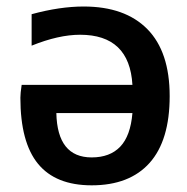

<svg xmlns="http://www.w3.org/2000/svg" viewBox="-20 -553 568 584"><path d="M382.8 -294.9Q374 -447.3 223.6 -447.3Q158.2 -447.3 76.2 -414.1V-509.8Q162.1 -533.2 234.4 -533.2Q360.4 -533.2 428.2 -464.4Q496.1 -395.5 496.1 -260.7Q496.1 -126 435.1 -57.6Q374 10.7 258.8 10.7Q149.4 10.7 95.7 -54.7Q42 -120.1 42 -255.9Q42 -269.5 45.9 -294.9ZM382.8 -209H151.4Q154.3 -74.2 258.8 -74.2Q314.5 -74.2 345.7 -106.9Q377 -139.6 382.8 -209Z"/></svg>

Font: Gen Shin Gothic Medium
Style: Regular
Weight: 500
Designer: [Source Han Sans]
Ryoko NISHIZUKA  (kana & ideographs); Paul D. Hunt (Latin, Greek & Cyrillic); Wenlong ZHANG  (bopomofo
Version: Version 1.002.20150607